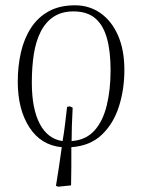

<svg xmlns="http://www.w3.org/2000/svg" viewBox="-20 -542 536 724"><path d="M200 162 191 159Q197 122 202.5 86Q208 50 213 13Q135 6 91 -61.5Q47 -129 47 -234Q47 -293 59 -345Q71 -397 97 -437Q123 -477 164 -499.5Q205 -522 263 -522Q317 -522 359 -492.5Q401 -463 425 -408.5Q449 -354 449 -278Q449 -205 428.5 -140.5Q408 -76 364 -34Q320 8 249 13Q249 50 249 84Q249 118 248 157ZM250 -10Q304 -14 336 -49.5Q368 -85 382.5 -144.5Q397 -204 397 -277Q397 -349 383 -398.5Q369 -448 338.5 -473.5Q308 -499 257 -499Q213 -499 182.5 -479Q152 -459 133.5 -422.5Q115 -386 107.5 -337.5Q100 -289 100 -231Q100 -132 130 -75Q160 -18 216 -10Q221 -39 225 -71.5Q229 -104 233 -139L243 -141L254 -136Q252 -99 251 -68Q250 -37 250 -10Z"/></svg>

Font: Literata 60pt ExtraLight
Style: Italic
Weight: 250
Italic angle: -2°
Designer: Latin by Veronika Burian and Jose Scaglione. Greek by Irene Vlachou. Cyrillic by Vera Evstafieva
Foundry: TypeTogether
Version: Version 3.103;gftools[0.9.29]